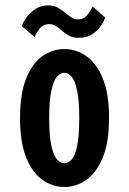

<svg xmlns="http://www.w3.org/2000/svg" viewBox="-20 -698 490 728"><path d="M224 11Q179.5 11 141.2 -15.8Q103 -42.5 79.5 -100.2Q56 -158 56 -251Q56 -343.5 79.5 -401.2Q103 -459 141.2 -485.5Q179.5 -512 224 -512Q268.5 -512 307 -485.5Q345.5 -459 369.5 -401.2Q393.5 -343.5 393.5 -251Q393.5 -158 369.5 -100.2Q345.5 -42.5 307 -15.8Q268.5 11 224 11ZM224 -79Q239 -79 251.8 -93.2Q264.5 -107.5 272.5 -144.8Q280.5 -182 280.5 -251Q280.5 -316.5 272.5 -354Q264.5 -391.5 251.8 -406.8Q239 -422 224 -422Q209 -422 196 -407Q183 -392 174.8 -354.8Q166.5 -317.5 166.5 -251Q166.5 -182.5 174.8 -145.2Q183 -108 196.2 -93.5Q209.5 -79 224 -79ZM278.5 -554.5Q255 -554.5 239.5 -564Q224 -573.5 212 -584Q201.5 -593 191 -599.8Q180.5 -606.5 167.5 -606.5Q143.5 -606.5 129.8 -588.8Q116 -571 111.5 -557.5L62.5 -599Q65.5 -610 78.2 -628.8Q91 -647.5 112.2 -662.5Q133.5 -677.5 162.5 -677.5Q185.5 -677.5 201 -668Q216.5 -658.5 229.5 -648Q240.5 -638.5 251.2 -631.5Q262 -624.5 275.5 -624.5Q298.5 -624.5 312.2 -642.5Q326 -660.5 331 -673.5L378.5 -632Q375.5 -620 363.5 -601.5Q351.5 -583 330.5 -568.8Q309.5 -554.5 278.5 -554.5Z"/></svg>

Font: Trispace Condensed Medium
Style: Regular
Weight: 500
Width: 3
Designer: Tyler Finck
Foundry: Etcetera Type Company
Version: Version 1.210; ttfautohint (v1.8.3)